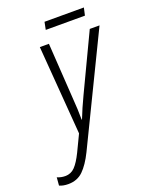

<svg xmlns="http://www.w3.org/2000/svg" viewBox="-265 -743 846 1073"><g transform="rotate(-20 158.5 -207.0)"><path d="M-48 242Q5 242 40 208Q75 174 107 109L418 -532H360L200 -195Q169 -130 146 -71H144Q144 -97 142.5 -134Q141 -171 138 -206L117 -532H63L104 -4L57 94Q32 145 8.5 169.5Q-15 194 -49 194Q-75 194 -97 184L-101 232Q-79 242 -48 242ZM127 -611 136 -656H370L360 -611Z"/></g></svg>

Font: Noto Sans Display SemiCondensed Light
Style: Italic
Weight: 300
Width: 4
Italic angle: -12°
Designer: Monotype Design Team
Foundry: Monotype Imaging Inc.
Version: Version 1.900